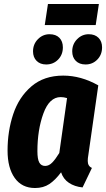

<svg xmlns="http://www.w3.org/2000/svg" viewBox="-20 -928 533 965"><path d="M474 -499 424 -149Q421 -133 421 -119Q421 -93 442 -84L395 14Q355 10 326.5 -9Q298 -28 287 -62Q258 -23 228 -3Q198 17 156 17Q90 17 54 -33.5Q18 -84 18 -171Q18 -269 46.5 -354.5Q75 -440 138 -494Q201 -548 298 -548Q387 -548 474 -499ZM168 -168Q168 -128 177.5 -111Q187 -94 207 -94Q226 -94 242.5 -111Q259 -128 278 -159L317 -435Q300 -440 285 -440Q228 -440 198 -357.5Q168 -275 168 -168ZM146 -670Q146 -706 170.5 -731Q195 -756 229 -756Q261 -756 278.5 -738Q296 -720 296 -690Q296 -653 272 -628.5Q248 -604 212 -604Q182 -604 164 -622Q146 -640 146 -670ZM343 -670Q343 -706 367.5 -731Q392 -756 426 -756Q457 -756 475 -738Q493 -720 493 -690Q493 -653 469 -628.5Q445 -604 410 -604Q379 -604 361 -622Q343 -640 343 -670ZM461 -802H205L221 -908H477Z"/></svg>

Font: Fira Sans Extra Condensed
Style: Bold Italic
Weight: 700
Width: 3
Italic angle: -8°
Designer: Carrois Corporate & Edenspiekermann AG
Foundry: Carrois Corporate GbR & Edenspiekermann AG
Version: Version 4.203